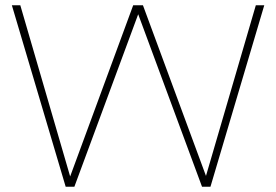

<svg xmlns="http://www.w3.org/2000/svg" viewBox="-20 -708 1047 728"><path d="M229 0 25 -688H57L246 -39L485 -688H522L761 -41L950 -688H982L778 0H746L504 -654L262 0Z"/></svg>

Font: Roundo Variable
Style: Regular
Weight: 200
Designer: Shiva Nallaperumal
Foundry: Indian Type Foundry
Version: Version 2.000